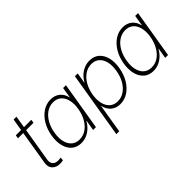

<svg xmlns="http://www.w3.org/2000/svg" viewBox="-58 -1242 2021 2021"><g transform="rotate(-45 952.0 -232.0)"><path d="M293.9 -535.6 287.6 -497.1H177.7L115.2 -121.1Q108.4 -78.1 129.6 -55.2Q150.9 -32.2 189 -32.2Q207.5 -32.2 229.5 -36.6L228 0.5Q204.1 6.3 180.2 6.3Q126 6.3 94.2 -26.9Q62.5 -60.1 72.3 -116.7L134.8 -497.1H56.2L62.5 -535.6H141.1L163.6 -669.4H206.1L184.1 -535.6Z M496.6 11.2Q430.7 11.2 388.4 -24.9Q346.2 -61 330.1 -123.8Q314 -186.5 327.1 -267.1Q340.3 -346.7 377.4 -409.4Q414.6 -472.2 469 -508.3Q523.4 -544.4 588.4 -544.4Q648.4 -544.4 690.2 -510.7Q731.9 -477.1 744.6 -417.5H747.1L766.6 -535.6H808.6L719.7 0H677.7L697.3 -117.2H694.8Q661.1 -57.1 608.9 -22.9Q556.6 11.2 496.6 11.2ZM507.3 -28.8Q562 -28.8 606.7 -59.6Q651.4 -90.3 681.9 -144.3Q712.4 -198.2 723.6 -267.1Q734.9 -335.4 722.2 -389.2Q709.5 -442.9 674.8 -473.6Q640.1 -504.4 585.9 -504.4Q532.7 -504.4 488 -474.4Q443.4 -444.3 412.6 -390.9Q381.8 -337.4 370.1 -267.1Q358.4 -196.8 371.3 -143.1Q384.3 -89.4 418.9 -59.1Q453.6 -28.8 507.3 -28.8Z M819.3 204.1 941.9 -535.6H983.9L964.4 -417.5H966.8Q999 -477.1 1052.2 -510.7Q1105.5 -544.4 1165.5 -544.4Q1230.5 -544.4 1272.7 -508.3Q1314.9 -472.2 1331.1 -409.4Q1347.2 -346.7 1334 -267.1Q1320.8 -186.5 1283.9 -123.8Q1247.1 -61 1193.1 -24.9Q1139.2 11.2 1073.7 11.2Q1013.2 11.2 972.2 -22.9Q931.2 -57.1 917.5 -117.2H915L862.3 204.1ZM1076.2 -28.8Q1129.4 -28.8 1173.8 -59.1Q1218.3 -89.4 1249 -143.1Q1279.8 -196.8 1291 -267.1Q1302.7 -337.4 1289.8 -390.9Q1276.9 -444.3 1242.4 -474.4Q1208 -504.4 1154.8 -504.4Q1100.6 -504.4 1055.4 -473.6Q1010.3 -442.9 979.7 -389.2Q949.2 -335.4 937.5 -267.1Q926.3 -198.2 939.2 -144.3Q952.1 -90.3 986.8 -59.6Q1021.5 -28.8 1076.2 -28.8Z M1569.8 11.2Q1503.9 11.2 1461.7 -24.9Q1419.4 -61 1403.3 -123.8Q1387.2 -186.5 1400.4 -267.1Q1413.6 -346.7 1450.7 -409.4Q1487.8 -472.2 1542.2 -508.3Q1596.7 -544.4 1661.6 -544.4Q1721.7 -544.4 1763.4 -510.7Q1805.2 -477.1 1817.9 -417.5H1820.3L1839.8 -535.6H1881.8L1793 0H1751L1770.5 -117.2H1768.1Q1734.4 -57.1 1682.1 -22.9Q1629.9 11.2 1569.8 11.2ZM1580.6 -28.8Q1635.3 -28.8 1679.9 -59.6Q1724.6 -90.3 1755.1 -144.3Q1785.6 -198.2 1796.9 -267.1Q1808.1 -335.4 1795.4 -389.2Q1782.7 -442.9 1748 -473.6Q1713.4 -504.4 1659.2 -504.4Q1606 -504.4 1561.3 -474.4Q1516.6 -444.3 1485.8 -390.9Q1455.1 -337.4 1443.4 -267.1Q1431.6 -196.8 1444.6 -143.1Q1457.5 -89.4 1492.2 -59.1Q1526.9 -28.8 1580.6 -28.8Z"/></g></svg>

Font: Inter Display Extra Light
Style: Italic
Weight: 200
Italic angle: -9.39999°
Designer: Rasmus Andersson
Foundry: rsms
Version: Version 4.000;git-4fc901f